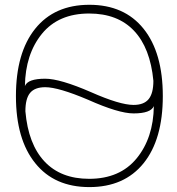

<svg xmlns="http://www.w3.org/2000/svg" viewBox="-20 -762 732 794"><path d="M83 -406.2Q94.7 -436.5 167 -436.5Q228.5 -436.5 356.4 -380.9Q475.6 -328.1 532.2 -328.1Q575.2 -328.1 594.7 -352.1Q614.3 -376 614.3 -427.7Q601.6 -563.5 534.2 -634.8Q466.8 -706.1 348.6 -706.1Q221.7 -706.1 153.3 -622.1Q85 -538.1 83 -406.2ZM85 -301.8Q96.7 -166 164.1 -94.2Q231.4 -22.5 348.6 -22.5Q475.6 -22.5 544.9 -106.9Q614.3 -191.4 616.2 -323.2Q603.5 -293 532.2 -293Q470.7 -293 343.8 -349.6Q221.7 -401.4 167 -401.4Q124 -401.4 104.5 -377.9Q85 -354.5 85 -301.8ZM126 -86.9Q45.9 -185.5 45.9 -364.7Q45.9 -543.9 125.5 -643.1Q205.1 -742.2 349.6 -742.2Q494.1 -742.2 573.7 -643.1Q653.3 -543.9 653.3 -364.7Q653.3 -185.5 573.7 -86.9Q494.1 11.7 349.6 11.7Q205.1 11.7 126 -86.9Z"/></svg>

Font: Gen Shin Gothic ExtraLight
Style: Regular
Weight: 100
Designer: [Source Han Sans]
Ryoko NISHIZUKA  (kana & ideographs); Paul D. Hunt (Latin, Greek & Cyrillic); Wenlong ZHANG  (bopomofo
Version: Version 1.002.20150607